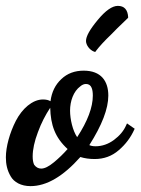

<svg xmlns="http://www.w3.org/2000/svg" viewBox="-32 -595 474 647"><path d="M83 -40C79.6 -47.4 78.1 -56.6 78.1 -67.9C78.1 -91.3 84 -118.7 95.7 -149.4C106.9 -180.2 121.1 -207.5 137.2 -231.9C138.7 -173.8 153.3 -131.8 195.8 -92.8C181.6 -76.7 166.5 -62 149.4 -47.9C132.3 -33.7 118.2 -26.9 106.9 -26.9C97.2 -26.9 89.4 -31.2 83 -40ZM228 -132.8C212.9 -154.8 204.1 -193.4 204.1 -222.2C204.1 -253.9 215.3 -287.1 238.8 -304.2C245.1 -309.6 251.5 -312 257.8 -312C267.1 -312 273.4 -307.6 276.9 -298.8C279.3 -293 280.8 -284.2 280.8 -272.9C280.8 -233.4 263.2 -186.5 228 -132.8ZM393.1 -172.9C384.8 -153.8 371.1 -137.7 352.1 -123.5C333 -109.4 312 -102.1 290 -102.1C281.2 -102.1 274.4 -103.5 269 -106C311.5 -172.9 333 -228.5 333 -272.9C333 -321.8 308.6 -356.9 250 -356.9C220.2 -356.9 194.8 -347.7 174.8 -328.6C154.3 -309.6 142.1 -284.7 138.2 -253.9C131.8 -257.8 123.5 -259.8 112.8 -259.8C77.1 -259.8 42.5 -228.5 21.5 -188C0.5 -147 -12.2 -100.1 -12.2 -64.9C-12.2 -41.5 -7.8 -21 3.9 -1C15.1 19 39.1 32.2 70.8 32.2C125 32.2 180.7 -0.5 238.8 -65.9C252.9 -61.5 269 -59.1 287.1 -59.1C317.9 -59.1 345.2 -68.8 368.2 -88.9C391.1 -108.4 408.7 -131.8 420.9 -159.2L421.9 -161.1L396 -179.2ZM291 -422.9C303.7 -439.5 320.8 -458 342.8 -479C350.6 -487.3 369.1 -505.9 398.9 -534.2L399.9 -536.1V-537.1C398.4 -562.5 386.7 -575.2 365.2 -575.2C346.2 -575.2 323.7 -559.6 297.4 -527.8C271 -496.1 257.8 -472.7 257.8 -457C257.8 -443.4 269.5 -426.8 285.2 -420.9L289.1 -419.9Z"/></svg>

Font: Dancing Script
Style: Regular
Weight: 800
Designer: Pablo Impallari
Foundry: Pablo Impallari
Version: Version 2.001